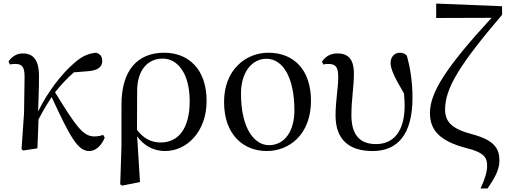

<svg xmlns="http://www.w3.org/2000/svg" viewBox="-20 -833 2852 1078"><path d="M481 15C514 15 548 -11 568 -60L559 -76C548 -71 530 -67 510 -67C447 -67 409 -120 289 -315C325 -360 360 -396 395 -427L472 -433C526 -437 554 -454 554 -491C554 -520 538 -532 519 -537C483 -533 447 -523 400 -482C326 -419 248 -318 194 -207C196 -273 199 -340 199 -401C200 -498 166 -533 107 -533C71 -533 44 -512 28 -488L35 -471C44 -473 55 -474 66 -474C104 -474 118 -457 118 -402L115 -198L101 4L110 12L190 0C193 -54 194 -107 196 -162C224 -216 242 -245 270 -288C374 -63 417 15 481 15Z M655 202 666 209 766 189 750 -68C786 -16 842 15 907 15C1028 15 1140 -93 1140 -266C1140 -448 1035 -537 902 -537C755 -537 662 -442 662 -245V-13ZM749 -104 750 -325C751 -436 806 -504 894 -504C977 -504 1045 -421 1045 -265C1045 -112 982 -33 882 -33C825 -33 782 -60 749 -104Z M1478 15C1603 15 1726 -77 1726 -267C1726 -444 1627 -537 1487 -537C1361 -537 1238 -442 1238 -261C1238 -72 1351 15 1478 15ZM1490 -18C1409 -18 1333 -110 1333 -308C1333 -424 1392 -503 1476 -503C1571 -503 1633 -393 1633 -213C1633 -102 1582 -18 1490 -18Z M2072 15C2211 15 2296 -76 2296 -285C2296 -373 2283 -455 2264 -521C2254 -531 2242 -537 2225 -537C2196 -537 2173 -514 2173 -481C2173 -447 2191 -405 2248 -309C2250 -285 2252 -263 2252 -241C2252 -91 2186 -24 2091 -24C1995 -24 1953 -82 1953 -187C1953 -274 1967 -344 1967 -421C1967 -492 1941 -533 1876 -533C1836 -533 1808 -517 1788 -487L1795 -471C1803 -473 1813 -474 1823 -474C1866 -474 1879 -456 1879 -398C1879 -340 1864 -267 1864 -185C1864 -46 1943 15 2072 15Z M2678 225H2717C2760 164 2784 118 2784 69C2784 2 2756 -45 2636 -78C2519 -108 2479 -147 2479 -218C2479 -339 2563 -473 2799 -750V-798L2429 -813V-732L2740 -733C2486 -457 2394 -314 2394 -199C2394 -104 2446 -42 2597 -2C2701 23 2715 54 2715 98C2715 133 2702 174 2678 225Z"/></svg>

Font: Noto Serif TC Medium
Style: Regular
Weight: 500
Designer: Ryoko NISHIZUKA 西塚涼子 (kana & ideographs); Frank Grießhammer (Latin, Greek & Cyrillic); Wenlong ZHANG 张文龙 (bopomofo); San
Foundry: Adobe
Version: Version 2.001;hotconv 1.1.0;makeotfexe 2.6.0